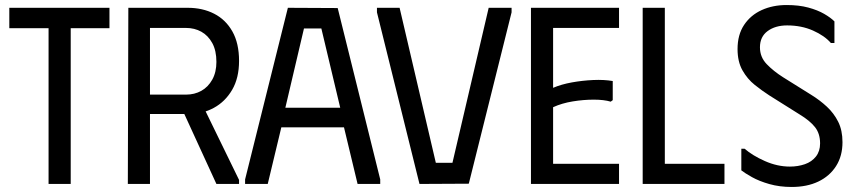

<svg xmlns="http://www.w3.org/2000/svg" viewBox="-20 -731 3398 763"><path d="M415 -700V-619H261V0H173V-619H17V-700Z M490 -700H576V0H488ZM726 -700Q785 -700 831 -676.5Q877 -653 903.5 -606Q930 -559 930 -489Q930 -421 902.5 -374Q875 -327 830 -302.5Q785 -278 732 -278H521V-700ZM570 -355H719Q753 -355 780 -370Q807 -385 823.5 -414.5Q840 -444 840 -485Q840 -530 823.5 -560Q807 -590 780 -605Q753 -620 719 -620H570ZM690 -327 773 -338 930 -16V0H840Z M954 0V-18L1124 -700L1322 -699L1491 -18V0H1401L1347 -225H1098L1044 0ZM1114 -303H1332L1257 -618H1188Z M1478 -700H1568L1712 -84H1778L1922 -700H2013V-682L1843 -1L1647 0L1478 -682Z M2440 -700V-620H2178V-382Q2211 -396 2252.5 -403.5Q2294 -411 2337 -413Q2380 -415 2415 -409V-333L2407 -327Q2380 -335 2339.5 -335Q2299 -335 2256 -328Q2213 -321 2178 -305V-80H2440V0H2090V-700Z M2534 -700H2622V-80H2859V0H2534Z M3328 -166Q3328 -111 3302.5 -71Q3277 -31 3232 -9.5Q3187 12 3126 12Q3078 12 3037.5 0.5Q2997 -11 2968.5 -27Q2940 -43 2926 -54V-140H2939Q2970 -113 3019.5 -91Q3069 -69 3119 -69Q3151 -69 3178.5 -78.5Q3206 -88 3222.5 -109Q3239 -130 3239 -161Q3239 -200 3219 -225.5Q3199 -251 3158 -276L3037 -352Q3009 -370 2979.5 -393.5Q2950 -417 2930.5 -451.5Q2911 -486 2911 -536Q2911 -593 2937 -632Q2963 -671 3007 -691Q3051 -711 3106 -711Q3155 -711 3192 -701Q3229 -691 3255 -676Q3281 -661 3296 -646V-560H3282Q3257 -589 3211 -609.5Q3165 -630 3108 -630Q3061 -630 3030.5 -607.5Q3000 -585 3000 -543Q3000 -504 3027 -476Q3054 -448 3092 -424L3204 -354Q3238 -333 3266 -307Q3294 -281 3311 -247Q3328 -213 3328 -166Z"/></svg>

Font: Phudu Light
Style: Regular
Weight: 400
Version: Version 1.005;gftools[0.9.23]